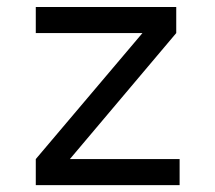

<svg xmlns="http://www.w3.org/2000/svg" viewBox="-20 -538 626 558"><path d="M84 0V-75.7L394 -441.9H84V-517.6H492.2V-441.9L183.1 -75.7H502V0Z"/></svg>

Font: Cascadia Code NF SemiLight
Style: Regular
Weight: 350
Monospace: yes
Designer: Aaron Bell
Foundry: Saja Typeworks
Version: Version 2404.023; ttfautohint (v1.8.4)